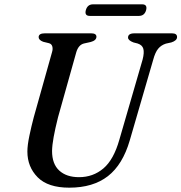

<svg xmlns="http://www.w3.org/2000/svg" viewBox="-20 -854 838 887"><path d="M531.5 -209 639 -579.5Q647 -611 642.2 -628.5Q637.5 -646 616 -653L596.5 -658Q571.5 -667.5 571.5 -680.5Q571.5 -700 601 -700H774.5Q798 -700 798 -683Q798 -666.5 771.5 -658L746.5 -652.5Q724.5 -645.5 710.8 -629Q697 -612.5 687.5 -577L579.5 -205.5Q547 -93.5 478.5 -40.2Q410 13 300 13Q201.5 13 154 -35Q106.5 -83 106.5 -154Q106.5 -183 116 -228Q125.5 -273 136 -312.5L220.5 -613.5Q225 -628 221.5 -639.8Q218 -651.5 206 -654.5L179.5 -661Q158.5 -669 158.5 -682.5Q159 -700 186.5 -700H401.5Q425.5 -700 425.5 -684Q425 -667 399 -660L367.5 -653Q342.5 -646.5 332.5 -613L248 -312Q234.5 -258 227.8 -220.8Q221 -183.5 220.5 -156.5Q220.5 -96.5 253.8 -66Q287 -35.5 345 -35.5Q410 -35.5 457.8 -76Q505.5 -116.5 531.5 -209ZM376.5 -807Q384 -834 410 -834H636.5Q662 -834 655 -807Q647.5 -780.5 621.5 -780.5H395Q369.5 -780.5 376.5 -807Z"/></svg>

Font: Fraunces 9pt
Style: Italic
Weight: 400
Italic angle: -16°
Version: Version 1.000;[b76b70a41]